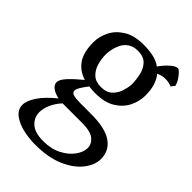

<svg xmlns="http://www.w3.org/2000/svg" viewBox="-225 -586 940 940"><g transform="rotate(45 245.0 -116.5)"><path d="M354 -429Q360 -438 373.5 -454Q387 -470 403.5 -483Q420 -496 434 -496Q439 -496 449.5 -485.5Q460 -475 470.5 -459Q481 -443 485 -426L470 -407Q463 -411 451.5 -413.5Q440 -416 426 -416Q416 -416 404 -413.5Q392 -411 380 -405Q397 -385 406 -356.5Q415 -328 415 -288Q415 -249 396.5 -211Q378 -173 338 -148Q298 -123 233 -123Q210 -123 189 -126Q172 -104 162 -87.5Q152 -71 152 -60Q152 -47 167.5 -42Q183 -37 217 -37H292Q388 -37 434.5 -5Q481 27 481 85Q481 126 449 167.5Q417 209 355 236Q293 263 203 263Q158 263 116.5 253Q75 243 48 222Q21 201 21 169Q21 141 46 103Q71 65 124 22Q93 15 77 2Q61 -11 61 -27Q61 -47 87.5 -75Q114 -103 151 -133Q103 -148 76.5 -186Q50 -224 50 -294Q50 -333 69 -371Q88 -409 128.5 -434Q169 -459 233 -459Q269 -459 300 -452.5Q331 -446 354 -429ZM329 -278Q329 -311 322 -343Q315 -375 294.5 -396.5Q274 -418 234 -418Q203 -418 183 -404Q163 -390 153 -369.5Q143 -349 139 -328.5Q135 -308 135 -294Q135 -264 143.5 -234Q152 -204 173 -184Q194 -164 230 -164Q269 -164 290 -184Q311 -204 319.5 -231Q328 -258 329 -278ZM105 136Q105 173 133 198Q161 223 219 223Q273 223 313 202.5Q353 182 375 151.5Q397 121 397 93Q397 65 373 45Q349 25 290 25H155Q130 53 117.5 81.5Q105 110 105 136Z"/></g></svg>

Font: Average
Style: Regular
Weight: 400
Designer: Eduardo Tunni
Foundry: Eduardo Rodriguez Tunni
Version: Version 1.003; ttfautohint (v1.8.4.7-5d5b)